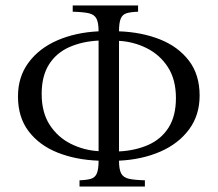

<svg xmlns="http://www.w3.org/2000/svg" viewBox="-20 -685 799 705"><path d="M272 0V-23Q299 -24 314 -28.5Q329 -33 335.5 -48Q342 -63 342 -95Q259 -98 192 -124.5Q125 -151 85.5 -202.5Q46 -254 46 -331Q46 -403 85 -455.5Q124 -508 191 -537Q258 -566 342 -570Q342 -602 334 -617Q326 -632 305.5 -636.5Q285 -641 247 -642V-665H487V-642Q460 -641 445 -636.5Q430 -632 423.5 -617Q417 -602 417 -570Q500 -567 567 -540.5Q634 -514 673.5 -462.5Q713 -411 713 -334Q713 -262 674 -209.5Q635 -157 568 -128Q501 -99 417 -95Q417 -63 425 -48Q433 -33 453.5 -28.5Q474 -24 512 -23V0ZM133 -340Q133 -272 162.5 -226.5Q192 -181 240 -157Q288 -133 342 -130V-536Q282 -533 234.5 -512Q187 -491 160 -448.5Q133 -406 133 -340ZM626 -325Q626 -393 596.5 -438.5Q567 -484 519 -508Q471 -532 417 -535V-129Q477 -132 524.5 -153Q572 -174 599 -216.5Q626 -259 626 -325Z"/></svg>

Font: Bona Nova SC
Style: Regular
Weight: 400
Designer: Mateusz Machalski
Foundry: Capitalics
Version: Version 4.001; ttfautohint (v1.8.4.7-5d5b)